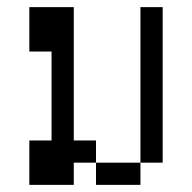

<svg xmlns="http://www.w3.org/2000/svg" viewBox="-20 -520 540 540"><path d="M187.5 -62.5H250V0H375V-62.5H250V-125H187.5Q187.5 -125 187.5 -500H62.5Q62.5 -500 62.5 -375H125Q125 -375 125 -125H62.5Q62.5 -125 62.5 0H187.5ZM375 -62.5H437.5V-500H375Z"/></svg>

Font: BFUnifontExMono
Style: Regular
Weight: 500
Version: Version 15.0.06